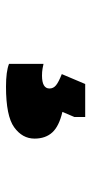

<svg xmlns="http://www.w3.org/2000/svg" viewBox="148 -224 304 640"><g transform="rotate(90 300.0 96.0)"><path d="M269 228Q218 228 193 218V103Q198.5 104.5 209 106.2Q219.5 108 232 108Q275 108 275 83Q275 70 264.2 61.2Q253.5 52.5 227 42L260 -36H370V0L353 40Q400.5 51 421.2 73.5Q442 96 442 133Q442 173.5 404.2 200.8Q366.5 228 269 228Z"/></g></svg>

Font: Commissioner Black
Style: Regular
Weight: 900
Designer: Kostas Bartsokas
Foundry: Kostas Bartsokas
Version: Version 1.000; ttfautohint (v1.8.3)